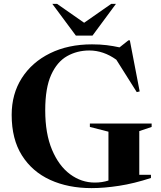

<svg xmlns="http://www.w3.org/2000/svg" viewBox="-20 -955 828 987"><path d="M696 -56.5H756V-40Q668.5 -11.5 592 0.2Q515.5 12 450.5 12Q330.5 12 238 -30.2Q145.5 -72.5 92.8 -156Q40 -239.5 40 -364.5Q40 -472 92.2 -553.8Q144.5 -635.5 237.5 -681.2Q330.5 -727 453 -727Q494 -727 528.5 -722.8Q563 -718.5 594.5 -711.5L640 -747.5H647.5L698 -485L683 -481.5L578 -648Q512 -695.5 439 -695.5Q376.5 -695.5 325 -666.5Q273.5 -637.5 243 -570.2Q212.5 -503 212.5 -388Q212.5 -268 247.5 -185Q282.5 -102 340.5 -59.2Q398.5 -16.5 467 -16.5Q505.5 -16.5 537.5 -27V-278L442 -302.5V-320H759.5V-302.5L696 -281ZM576 -935 455.5 -772H370L249 -935H273.5L412.5 -838L551.5 -935Z"/></svg>

Font: Newsreader 72pt SemiBold
Style: Regular
Weight: 600
Designer: Hugues Gentile
Foundry: Production Type
Version: Version 1.003; ttfautohint (v1.8.3)